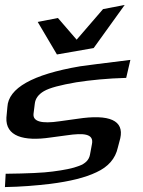

<svg xmlns="http://www.w3.org/2000/svg" viewBox="-78 -724 581 779"><path d="M126 -166 193 -175C261 -185 304 -182 295 -139L287 -96C283 -75 268 -60 243 -51C218 -41 182 -34 135 -28C99 -23 34 -20 -55 -19L-58 35C6 34 67 29 126 22C205 12 267 -3 313 -25C361 -47 390 -80 400 -125L410 -163C426 -235 367 -262 236 -242L164 -232C90 -221 55 -231 58 -262L63 -302C65 -324 78 -341 100 -354C124 -368 168 -379 231 -390C289 -399 358 -406 434 -408L451 -481C336 -467 268 -458 247 -455C53 -422 -44 -366 -48 -290L-52 -247C-56 -171 18 -150 126 -166ZM153 -503 302 -529 428 -704 340 -687 233 -563 157 -651 75 -635Z"/></svg>

Font: Gamestation Warped
Style: Italic
Weight: 400
Designer: Jonas Hecksher
Foundry: Jonas Hecksher, Playtypeª, e-types AS
Version: Version 1.003